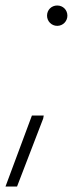

<svg xmlns="http://www.w3.org/2000/svg" viewBox="-80 -520 268 698"><path d="M79 -100H36L-60 158H-18L77 -89ZM91 -463C91 -443 107 -426 128 -426C149 -426 165 -443 165 -463C165 -484 149 -500 128 -500C107 -500 91 -484 91 -463Z"/></svg>

Font: Nacelle UltraLight
Style: Italic
Weight: 200
Italic angle: -12°
Designer: Sora Sagano
Foundry: Sora Sagano
Version: Version 1.000;FEAKit 1.0